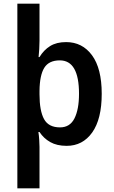

<svg xmlns="http://www.w3.org/2000/svg" viewBox="-20 -780 615 1040"><path d="M531 -272Q531 -135 479.5 -62.5Q428 10 341 10Q288 10 252 -10.5Q216 -31 194 -65H188Q191 -46 192.5 -22.5Q194 1 194 16V240H74V-760H194V-559Q194 -539 192.5 -513.5Q191 -488 189 -471H194Q217 -509 251.5 -530.5Q286 -552 338 -552Q426 -552 478.5 -480.5Q531 -409 531 -272ZM408 -272Q408 -453 304 -453Q245 -453 220 -413Q195 -373 194 -288V-269Q194 -180 218.5 -135Q243 -90 305 -90Q359 -90 383.5 -139Q408 -188 408 -272Z"/></svg>

Font: Noto Sans Sinhala UI SemiCondensed SemiBold
Style: Regular
Weight: 600
Width: 4
Designer: Jelle Bosma - Monotype Design Team
Foundry: Monotype Imaging Inc.
Version: Version 2.006; ttfautohint (v1.8.4.7-5d5b)